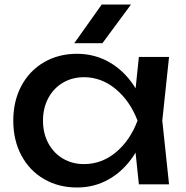

<svg xmlns="http://www.w3.org/2000/svg" viewBox="-20 -819 827 853"><path d="M575 -210 601 -283 575 -355 597 -566H731L701 -283L731 0H597ZM322 14Q240 14 175.5 -23.5Q111 -61 75 -128.5Q39 -196 39 -283Q39 -370 75 -437.5Q111 -505 175.5 -542.5Q240 -580 322 -580Q400 -580 465 -543Q530 -506 574.5 -439Q619 -372 637 -283Q618 -194 573.5 -127Q529 -60 464.5 -23Q400 14 322 14ZM353 -90Q432 -90 495 -142.5Q558 -195 591 -283Q558 -370 494.5 -423Q431 -476 353 -476Q301 -476 259.5 -451.5Q218 -427 194.5 -383Q171 -339 171 -283Q171 -227 194.5 -183Q218 -139 259.5 -114.5Q301 -90 353 -90ZM562 -799 435 -627H310L432 -799Z"/></svg>

Font: Unbounded Variable
Style: Regular
Weight: 400
Designer: Luke Prowse, Jean-Baptiste Morizot, Fátima Lázaro, Florian Runge
Foundry: NaN
Version: Version 1.600;FEAKit 1.0